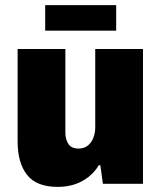

<svg xmlns="http://www.w3.org/2000/svg" viewBox="-20 -720 631 752"><path d="M206 12Q123 12 86 -35Q49 -82 49 -166V-528H236V-199Q236 -186 239.5 -174.5Q243 -163 249 -154.5Q255 -146 265 -142Q275 -138 287 -138Q309 -138 323.5 -149.5Q338 -161 345.5 -180Q353 -199 353 -221V-528H540V0H383L373 -73H367Q351 -46 326 -26.5Q301 -7 271 2.5Q241 12 206 12ZM157 -600V-700H435V-600Z"/></svg>

Font: Archivo SemiCondensed Black
Style: Regular
Weight: 900
Width: 4
Designer: Hector Gatti
Foundry: Omnibus-Type
Version: Version 2.001